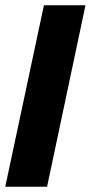

<svg xmlns="http://www.w3.org/2000/svg" viewBox="-31 -710 345 730"><path d="M136 -690H294L148 0H-11Z"/></svg>

Font: Decalotype ExtraBold Italic
Style: Regular
Weight: 800
Italic angle: -12°
Designer: Alfredo Marco Pradil
Foundry: Alfredo Marco Pradil
Version: Version 1.0